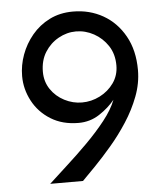

<svg xmlns="http://www.w3.org/2000/svg" viewBox="-50 -713 637 757"><g transform="rotate(-5 268.5 -334.5)"><path d="M266.6 -668.9Q332 -668.9 385.3 -638.7Q438.5 -608.4 470.2 -551.8Q502 -495.1 502 -417Q502 -364.3 482.4 -313Q462.9 -261.7 432.1 -214.4Q401.4 -167 366.2 -126Q331.1 -85 299.8 -52.7Q268.6 -20.5 248 0H118.2Q148.4 -28.3 189.5 -65.4Q230.5 -102.5 272.5 -144.5Q314.5 -186.5 347.7 -228.5Q380.9 -270.5 395.5 -308.6Q371.1 -278.3 334 -253.9Q296.9 -229.5 251 -229.5Q187.5 -229.5 141.1 -258.3Q94.7 -287.1 69.8 -334Q44.9 -380.9 44.9 -432.6Q44.9 -475.6 60.1 -517.1Q75.2 -558.6 104 -593.3Q132.8 -627.9 173.8 -648.4Q214.8 -668.9 266.6 -668.9ZM271.5 -589.8Q235.4 -589.8 202.1 -571.3Q168.9 -552.7 148.4 -520Q127.9 -487.3 127.9 -442.4Q127.9 -403.3 148.4 -373Q168.9 -342.8 202.1 -325.7Q235.4 -308.6 271.5 -308.6Q308.6 -308.6 342.3 -325.7Q376 -342.8 397.5 -373Q418.9 -403.3 418.9 -442.4Q418.9 -487.3 397.5 -520Q376 -552.7 342.3 -571.3Q308.6 -589.8 271.5 -589.8Z"/></g></svg>

Font: Sen
Style: Regular
Weight: 400
Designer: Kosal Sen, Philatype
Foundry: Philatype
Version: Version 2.000;gftools[0.9.31]